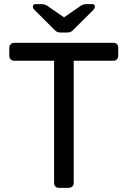

<svg xmlns="http://www.w3.org/2000/svg" viewBox="-20 -907 617 927"><path d="M24.9 -637.2V-675.8Q24.9 -687 31.5 -693.6Q38.1 -700.2 47.9 -700.2H527.8Q539.1 -700.2 544.9 -693.6Q550.8 -687 550.8 -675.8V-637.2Q550.8 -627.4 544.4 -620.6Q538.1 -613.8 527.8 -613.8H335.9V-22.9Q335.9 -13.2 328.9 -6.6Q321.8 0 312 0H264.2Q253.9 0 247.6 -6.6Q241.2 -13.2 241.2 -22.9V-613.8H47.9Q38.1 -613.8 31.5 -620.4Q24.9 -627 24.9 -637.2ZM138.7 -875Q138.7 -887.2 152.8 -887.2H178.7Q194.8 -887.2 207 -879.9L289.1 -823.2L371.1 -879.9Q380.9 -886.7 397.9 -887.2H423.8Q438 -887.2 438 -875Q438 -866.2 427.7 -856L335.9 -765.1Q327.1 -755.4 320.1 -752.7Q313 -750 303.7 -750H273.9Q263.7 -750 257.3 -752.4Q251 -754.9 240.7 -765.1L149.9 -856Q138.7 -865.7 138.7 -875Z"/></svg>

Font: Rubik AZ
Style: Regular
Weight: 400
Designer: Hubert and Fischer
Foundry: Hubert & Fischer
Version: Version 2.000